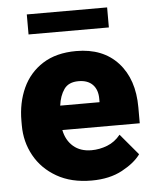

<svg xmlns="http://www.w3.org/2000/svg" viewBox="-52 -753 649 807"><g transform="rotate(-5 272.5 -349.5)"><path d="M302.2 9.8Q216.3 9.8 155.3 -25.4Q94.2 -60.5 62 -118.9Q29.8 -177.2 29.8 -246.6V-265.1Q29.8 -342.3 58.1 -404.1Q86.4 -465.8 143.3 -502Q200.2 -538.1 284.7 -538.1Q397 -538.1 460.7 -468.3Q524.4 -398.4 524.4 -279.3V-212.4H197.8Q206.5 -168.5 236.3 -142.8Q266.1 -117.2 313 -117.2Q346.7 -117.2 379.4 -129.9Q412.1 -142.6 435.5 -171.9L510.3 -83Q485.8 -48.3 432.1 -19.3Q378.4 9.8 302.2 9.8ZM283.2 -411.1Q241.2 -411.1 222.2 -384Q203.1 -356.9 197.8 -315.4H363.8V-328.1Q364.3 -367.2 343.3 -389.2Q322.3 -411.1 283.2 -411.1ZM430.2 -709.5V-625H91.3V-709.5Z"/></g></svg>

Font: Vazirmatn RD UI FD Black
Style: Regular
Weight: 900
Designer: Saber Rastikerdar
Foundry: Saber Rastikerdar
Version: Version 33.003